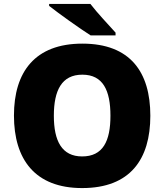

<svg xmlns="http://www.w3.org/2000/svg" viewBox="-20 -947 837 977"><path d="M440 -927H230V-917C278 -879 387 -801 441 -767H568V-781C535 -818 474 -882 440 -927ZM745 -358C745 -580 643 -725 399 -725C158 -725 51 -581 51 -359C51 -136 158 10 398 10C643 10 745 -137 745 -358ZM254 -358C254 -487 294 -567 399 -567C504 -567 542 -487 542 -358C542 -229 504 -151 398 -151C295 -151 254 -229 254 -358Z"/></svg>

Font: Noto Sans Malayalam Black
Style: Regular
Weight: 900
Designer: Jelle Bosma - Monotype Design Team
Foundry: Monotype Imaging Inc.
Version: Version 2.104